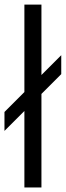

<svg xmlns="http://www.w3.org/2000/svg" viewBox="-29 -827 290 847"><path d="M78.6 -337.4 -9.3 -249.5V-333L78.6 -420.9V-806.6H153.8V-496.1L241.2 -583.5V-500L153.8 -412.6V0H78.6Z"/></svg>

Font: Glacial Indifference
Style: Regular
Weight: 400
Designer: Alfredo Marco Pradil
Foundry: Alfredo Marco Pradil
Version: Version 1.312